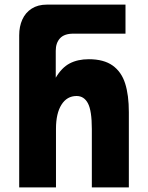

<svg xmlns="http://www.w3.org/2000/svg" viewBox="-20 -810 640 830"><path d="M182 -790H522.5V-664.5H297Q258 -664.5 239.5 -644.5Q221 -624.5 221 -590.5V-474Q246.5 -517.5 281.2 -535.8Q316 -554 364 -554Q428.5 -554 466.8 -526.8Q505 -499.5 521 -449.2Q537 -399 537 -325V0H377V-252Q377 -331.5 360.2 -363.2Q343.5 -395 311 -395Q269.5 -395 245.8 -357.5Q222 -320 222 -253V0H63V-657.5Q63 -695.5 76.5 -725.5Q90 -755.5 117 -772.8Q144 -790 182 -790Z"/></svg>

Font: JuliaMono Black
Style: Regular
Weight: 900
Monospace: yes
Designer: cormullion
Foundry: corm
Version: Version 0.054; ttfautohint (v1.8.4)